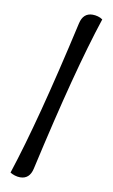

<svg xmlns="http://www.w3.org/2000/svg" viewBox="-100 -887 597 1018"><g transform="rotate(10 199.0 -378.0)"><path d="M84 80Q70 80 55.5 75.5Q41 71 30 64Q79 -85 133 -291.5Q187 -498 250 -778Q263 -836 314 -836Q328 -836 342.5 -832Q357 -828 368 -820Q319 -672 265 -465.5Q211 -259 148 22Q135 80 84 80Z"/></g></svg>

Font: Lemonada
Style: Regular
Weight: 400
Designer: Mohamed Gaber (Arabic), Eduardo Tunni (Latin)
Foundry: Kief Type Foundry
Version: Version 4.005